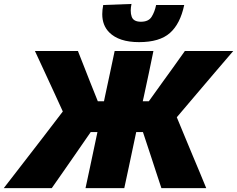

<svg xmlns="http://www.w3.org/2000/svg" viewBox="-60 -978 1233 998"><path d="M-40.5 0Q-14.5 -33.5 20.5 -78.8Q55.5 -124 92.5 -172Q129 -220 160.5 -260L266.5 -398.5L224 -491.5Q198.5 -546.5 173 -602Q147.5 -657 121.5 -713H345Q364 -665 378.5 -628Q393 -590.5 407.5 -554L448.5 -451.5H480.5L485 -473.5Q500 -544 512 -599.5Q523.5 -654.5 536 -713H737.5Q725.5 -654 714 -599.5Q702 -544.5 687 -473.5L682 -451.5H713.5L787 -554Q814 -591 840.5 -628Q867 -665 901 -713H1152.5Q1104 -656.5 1057 -601.5Q1010 -546.5 963 -491L859 -368.5L903.5 -261Q920.5 -220 940.5 -172Q960.5 -124 979.5 -79Q998 -33.5 1012 0H779Q764 -45 751 -84.8Q738 -124.5 725 -164.5L683 -291.5H648L635 -230Q621 -163 609.5 -109.5Q598 -56 586 0H384.5Q396.5 -56 408 -109.5Q419 -163 433.5 -230L446.5 -291.5H411.5L324 -165Q296.5 -125.5 268.5 -85.2Q240.5 -45 209 0ZM663 -759Q558.5 -759 508 -809.5Q471.5 -846 471.5 -904.5Q471.5 -926.5 476.5 -952L623.5 -957.5Q619.5 -938.5 619.5 -923Q619.5 -905 624.5 -891.5Q633.5 -865 672.5 -865Q712 -865 728 -890.5Q744 -916 751.5 -952H897.5Q877 -854 823.2 -806.5Q769.5 -759 663 -759Z"/></svg>

Font: Heraclito ExtraBold
Style: Italic
Weight: 800
Italic angle: -12°
Designer: Kostas Bartsokas (font) & Cristiano Sobral (main changes)
Foundry: Kostas Bartsokas (font) & Cristiano Sobral (main changes)
Version: Version 1.00;July 8, 2020;FontCreator 13.0.0.2655 64-bit